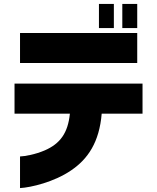

<svg xmlns="http://www.w3.org/2000/svg" viewBox="-20 -880 801 978"><path d="M484 -737H560V-860H484ZM54 -301H336C326 -202 286 -148 208 -114C159 -93 107 -84 82 -83V78C138 75 256 47 342 -12C428 -70 486 -156 498 -301H706V-454H54ZM82 -559H679V-712H82ZM603 -737H679V-860H603Z"/></svg>

Font: コーポレート・ロゴ ver3 Bold
Style: Regular
Weight: 700
Designer: [KANA_main] LOGOTYPE.JP [Source Han Sans] Ryoko NISHIZUKA 西塚涼子 (kana, bopomofo & ideographs); Paul D. Hunt (Latin, Greek
Version: Version 12.001;FEAKit 1.0